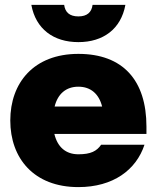

<svg xmlns="http://www.w3.org/2000/svg" viewBox="-20 -752 640 784"><path d="M300 12C442 12 536 -58 570 -161H393C375 -135 351 -122 300 -122C249 -122 215 -151 202 -205H578V-235C578 -424 482 -532 300 -532C118 -532 22 -414 22 -260C22 -106 118 12 300 12ZM108 -732C126 -634 198 -580 300 -580C402 -580 474 -634 492 -732H358C354 -702 336 -685 300 -685C264 -685 246 -702 242 -732ZM203 -317C216 -369 250 -398 300 -398C350 -398 384 -369 397 -317Z"/></svg>

Font: Aspekta 900
Style: Regular
Weight: 900
Designer: Ivo Dolenc
Version: Version 2.000